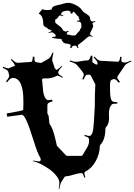

<svg xmlns="http://www.w3.org/2000/svg" viewBox="-22 -1255 951 1360"><path d="M632.8 -1086.4 638.2 -1073.7Q638.2 -1062.5 627.9 -1043.7Q617.7 -1024.9 615.7 -1016.6V-1013.7Q615.7 -1005.9 634.8 -998.5L631.8 -993.7Q622.1 -998.5 616 -998.5Q609.9 -998.5 602.1 -994.6Q558.1 -956.5 543.5 -946.3Q528.8 -936 528.8 -932.1Q528.8 -928.2 534.2 -916.5L526.9 -914.6Q522.9 -925.8 519 -928.7Q515.1 -931.6 507.8 -931.6H505.9Q497.6 -931.6 492.7 -928.2Q487.8 -924.8 482.9 -913.6L474.1 -916.5Q479 -928.7 479 -933.3Q479 -938 471.9 -941.4Q464.8 -944.8 455.6 -945.3Q429.7 -946.8 421.9 -960.4Q414.6 -969.2 413.1 -978.5Q370.6 -981 348.1 -986.8L347.2 -992.7Q348.1 -993.7 356.4 -993.7Q373 -993.7 373 -1001.5Q373 -1009.3 362.3 -1017.6Q351.6 -1025.9 344 -1025.9Q336.4 -1025.9 323.7 -1020.5L321.8 -1024.9Q341.8 -1032.2 343.8 -1037.6Q340.8 -1037.6 339.8 -1042.5Q315.9 -1046.9 314 -1055.7Q314 -1057.6 306.6 -1060.1Q299.3 -1062.5 293 -1067.9Q284.2 -1075.2 284.2 -1087.9Q284.2 -1144 252 -1158.7L277.8 -1190.4Q290.5 -1183.6 310.3 -1183.6Q330.1 -1183.6 344.7 -1188.5Q344.7 -1202.1 356.4 -1208.7Q368.2 -1215.3 389.9 -1219.5Q411.6 -1223.6 428.2 -1229.2Q444.8 -1234.9 464.1 -1234.9Q483.4 -1234.9 515.6 -1218.8Q547.9 -1202.6 561 -1179.7Q566.4 -1170.9 580.8 -1162.4Q595.2 -1153.8 605.5 -1145.3Q615.7 -1136.7 615.7 -1126.7Q615.7 -1116.7 620.6 -1109.6Q625.5 -1102.5 634.3 -1102.5Q643.1 -1102.5 650.9 -1105.5L653.8 -1099.6Q639.6 -1096.2 636.2 -1093.8Q632.8 -1091.3 632.8 -1086.4ZM536.1 -1125.5 537.1 -1131.8 536.1 -1134.8Q527.8 -1140.1 517.3 -1153.8Q506.8 -1167.5 499 -1172.9Q493.2 -1170.4 489.7 -1158.7L477.1 -1159.7Q478 -1161.6 478 -1166.5Q478 -1179.7 452.1 -1179.7Q448.2 -1179.7 435.1 -1176.3Q421.9 -1172.9 420.9 -1171.6Q419.9 -1170.4 417 -1167Q409.2 -1158.2 409.2 -1155Q409.2 -1151.9 427.7 -1144.5L424.8 -1140.6Q411.6 -1145.5 404.3 -1145.5Q397 -1145.5 389.2 -1133.1Q381.3 -1120.6 375.2 -1119.6Q369.1 -1118.7 369.1 -1114.7V-1095.7Q369.1 -1092.8 395.3 -1073.5Q421.4 -1054.2 421.9 -1044.4Q421.9 -1041.5 429.9 -1036.6Q438 -1031.7 444.6 -1031.7Q451.2 -1031.7 460.9 -1036.6L465.8 -1031.7Q450.2 -1024.4 450.2 -1021.5Q450.2 -1018.6 453.1 -1012.7Q453.1 -1008.8 461.9 -1008.8H465.8Q473.1 -1008.8 478 -1006.3Q482.9 -1003.9 483.9 -1003.9H504.9L515.1 -1006.8Q515.6 -1007.3 520 -1013.2Q534.2 -1031.7 543 -1037.6Q543 -1050.8 549.8 -1051.8L551.8 -1057.6Q554.2 -1058.6 554.2 -1060.5V-1077.6Q554.2 -1102.5 533.2 -1102.5H522L521 -1106.4Q542.5 -1109.9 543.9 -1115.7Q543.5 -1117.2 539.8 -1119.6Q536.1 -1122.1 536.1 -1125.5ZM304.7 -699.2 291.5 -700.2Q278.3 -700.2 275.4 -689.9Q277.3 -682.6 279.3 -655.5Q281.2 -628.4 283.9 -606.2Q286.6 -584 296.4 -564.9Q306.2 -545.9 319.6 -545.9Q333 -545.9 346.7 -549.8L350.6 -537.1Q319.3 -528.8 315.4 -518.1Q313.5 -513.7 313.5 -505.9V-453.1Q313.5 -449.7 318.8 -441.9Q324.2 -434.1 325.2 -407.2Q326.2 -380.4 332.5 -371.1Q353 -347.7 374 -253.9Q381.3 -222.2 380.4 -223.1L445.3 -154.8Q449.7 -150.9 454.6 -150.9H553.7Q560.1 -150.9 565.4 -159.2Q572.3 -173.3 585.9 -194.6Q599.6 -215.8 604.5 -230.2Q609.4 -244.6 609.4 -260Q609.4 -275.4 603 -280.3Q596.7 -285.2 575.7 -292L578.6 -299.8Q600.1 -292 610.4 -292Q636.2 -292 641.1 -367.2Q643.1 -398.4 643.6 -399.9L649.4 -502Q649.4 -588.9 653.3 -657.2L621.6 -719.2Q616.2 -726.1 609.4 -726.1H600.6Q594.2 -726.1 590.8 -724.6Q582.5 -721.2 569.3 -690.9L560.5 -694.8Q571.8 -719.2 571.8 -725.6Q571.8 -731.9 568.6 -737.3Q565.4 -742.7 558.8 -751Q552.2 -759.3 547.9 -764.9Q543.5 -770.5 534.7 -780.8Q525.9 -791 521.5 -795.9Q512.7 -806.6 471.7 -819.8L473.6 -827.1Q502.9 -816.9 514.4 -816.9Q525.9 -816.9 553.2 -822Q580.6 -827.1 594.7 -827.1H597.7Q605 -827.1 610.1 -834Q615.2 -840.8 622.6 -861.8L632.3 -858.9V-814Q653.8 -797.9 661.6 -797.9Q669.4 -797.9 669.4 -801.8Q669.4 -811.5 664.3 -820.6Q659.2 -829.6 641.6 -848.1L647.5 -854Q664.1 -835.9 673.1 -830.6Q682.1 -825.2 692.4 -824.2L812.5 -817.9Q819.3 -817.9 823 -824.7Q826.7 -831.5 829.6 -853L839.4 -852.1Q837.4 -841.8 837.4 -832.3Q837.4 -822.8 839.4 -819.3Q842.3 -814 851.6 -813H853.5Q855.5 -812 865 -812Q874.5 -812 906.7 -826.2L908.7 -819.8Q872.1 -804.7 862.3 -791L814.5 -720.2Q808.6 -713.9 808.6 -706.5Q808.6 -699.2 827.6 -674.8L818.4 -668.9Q799.3 -694.8 787.6 -694.8Q782.7 -694.8 779.3 -693.8L768.6 -689.9Q757.3 -685.5 757.3 -650.4Q757.3 -615.2 757.8 -603.5Q758.8 -544.4 776.4 -536.1Q784.2 -532.2 809.6 -530.8L808.6 -521Q783.2 -521 775.6 -518.3Q768.1 -515.6 764.6 -507.8Q749.5 -487.8 749.5 -452.1L750.5 -417Q750.5 -375 726.6 -351.1Q724.6 -347.2 724.6 -345.2Q724.6 -267.1 689.5 -230Q685.5 -226.1 685.5 -221.2Q684.1 -165 656.2 -113.8Q628.4 -62.5 581.5 -39.1Q575.7 -36.1 575.7 -28.8Q575.7 -21.5 582.5 1L575.7 3.9Q568.4 -16.6 564.5 -22.7Q560.5 -28.8 555.7 -28.8Q535.2 -28.8 500.2 -18.1Q465.3 -7.3 452.9 -7.1Q440.4 -6.8 435.5 -2L413.6 32.2Q405.3 44.4 397.5 85H393.6Q398.4 57.6 398.4 37.6Q398.4 17.6 377.2 -9.8Q356 -37.1 325.7 -57.6Q259.3 -103.5 211.4 -113.8L212.4 -118.2Q242.7 -111.8 254.6 -111.8Q266.6 -111.8 266.6 -126Q266.6 -130.9 263.7 -137.2Q245.1 -165 214.6 -263.2Q184.1 -361.3 165.3 -401.6Q146.5 -441.9 132.3 -441.9L29.3 -428.2L25.4 -451.2Q142.6 -471.2 142.6 -477.1L143.6 -519V-541Q143.6 -699.7 70.3 -703.1Q60.5 -703.1 52.2 -697.5Q43.9 -691.9 27.3 -671.9L20.5 -678.2Q43.5 -706.5 43.5 -717.8Q43.5 -720.2 41.5 -726.1L37.6 -744.1Q35.2 -752.4 27.8 -758.3Q20.5 -764.2 -2.4 -773.9L0.5 -782.2Q26.4 -771 34.9 -771Q43.5 -771 50.8 -775.9L69.3 -784.2Q72.8 -785.2 78.1 -785.9Q83.5 -786.6 83.5 -787.1Q83.5 -803.2 54.7 -831.1L60.5 -836.9Q78.6 -819.3 87.2 -814.7Q95.7 -810.1 105.5 -810.1L191.4 -815.9Q201.7 -815.9 205.3 -821.8Q209 -827.6 210.4 -853H221.7Q221.7 -826.7 224.4 -821Q227.1 -815.4 237.3 -814L265.6 -809.1Q268.6 -809.1 272.5 -811L320.3 -837.9Q335.4 -845.2 350.6 -883.8L356.4 -880.9Q347.7 -848.1 347.7 -827.1L366.7 -770Q371.6 -770 374.5 -759.8Q386.2 -759.8 414.6 -788.1L418.5 -784.2Q390.6 -754.9 390.6 -744.1V-740.2Q390.6 -732.4 399.7 -725.1Q408.7 -717.8 423.3 -709L420.4 -704.1Q392.1 -719.2 387.2 -719.2Q382.3 -719.2 377.4 -716.8Q348.1 -699.2 304.7 -699.2Z"/></svg>

Font: Eater
Style: Regular
Weight: 400
Version: Version 001.002